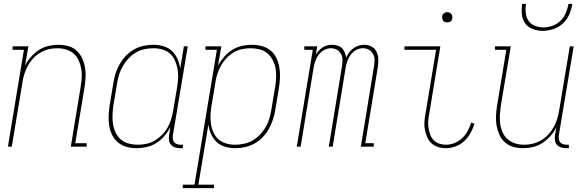

<svg xmlns="http://www.w3.org/2000/svg" viewBox="-20 -760 3040 995"><path d="M21 0 104 -502H45V-520H127L110 -420Q122 -444 140.5 -465Q159 -486 182 -501Q205 -516 231 -522Q257 -528 283 -528Q309 -528 334 -521Q359 -514 377 -497.5Q395 -481 405.5 -458.5Q416 -436 420.5 -411Q425 -386 423.5 -359.5Q422 -333 418 -307L370 -18H429V0H347L398 -310Q402 -334 403.5 -357.5Q405 -381 401 -404Q397 -427 387.5 -447.5Q378 -468 361.5 -482.5Q345 -497 322.5 -503.5Q300 -510 276 -510Q254 -510 231.5 -504.5Q209 -499 188.5 -487Q168 -475 151.5 -457Q135 -439 124 -418.5Q113 -398 106 -376Q99 -354 96 -331L41 0Z M688 8Q661 8 636 1Q611 -6 592 -21.5Q573 -37 561.5 -60Q550 -83 546 -108Q542 -133 543 -159.5Q544 -186 548 -213L568 -333Q572 -358 580 -382.5Q588 -407 601.5 -430Q615 -453 633.5 -472Q652 -491 675 -504Q698 -517 723.5 -522.5Q749 -528 774 -528Q801 -528 827 -520.5Q853 -513 871 -496Q889 -479 899.5 -455Q910 -431 914 -405L933 -520H953L876 -59Q875 -49 876 -39.5Q877 -30 882.5 -23Q888 -16 897.5 -13Q907 -10 916 -10H928V8H913Q900 8 887.5 4Q875 0 866.5 -9.5Q858 -19 856 -32Q854 -45 856 -59L863 -100Q850 -76 831.5 -54.5Q813 -33 789.5 -18.5Q766 -4 740 2Q714 8 688 8ZM694 -10Q717 -10 740 -15Q763 -20 783.5 -32.5Q804 -45 821 -62.5Q838 -80 849.5 -101Q861 -122 867.5 -144Q874 -166 878 -189L898 -309Q902 -333 903 -357Q904 -381 900 -403.5Q896 -426 886.5 -447Q877 -468 860.5 -482.5Q844 -497 821.5 -503.5Q799 -510 775 -510Q752 -510 728.5 -505Q705 -500 684.5 -488Q664 -476 647 -458Q630 -440 617.5 -419Q605 -398 598 -375.5Q591 -353 587 -330L567 -210Q564 -186 563 -162Q562 -138 566 -115Q570 -92 580 -71.5Q590 -51 607 -36.5Q624 -22 647 -16Q670 -10 694 -10Z M927 215V197H988L1104 -502H1045V-520H1127L1110 -420Q1123 -444 1141.5 -465.5Q1160 -487 1183.5 -501.5Q1207 -516 1233 -522Q1259 -528 1285 -528Q1312 -528 1337.5 -521Q1363 -514 1382 -498.5Q1401 -483 1412 -460Q1423 -437 1427.5 -412Q1432 -387 1431 -360.5Q1430 -334 1426 -307L1406 -187Q1402 -162 1393.5 -137.5Q1385 -113 1372 -90Q1359 -67 1340.5 -48Q1322 -29 1298.5 -16Q1275 -3 1249.5 2.5Q1224 8 1199 8Q1172 8 1146.5 0.5Q1121 -7 1103 -24Q1085 -41 1074 -65Q1063 -89 1060 -115L1008 197H1089V215ZM1198 -10Q1221 -10 1244.5 -15Q1268 -20 1289 -32Q1310 -44 1327 -62Q1344 -80 1356.5 -101Q1369 -122 1375.5 -144.5Q1382 -167 1386 -190L1406 -310Q1410 -334 1411 -358Q1412 -382 1408 -405Q1404 -428 1393.5 -448.5Q1383 -469 1366 -483.5Q1349 -498 1326 -504Q1303 -510 1279 -510Q1256 -510 1233 -505Q1210 -500 1189.5 -487.5Q1169 -475 1152.5 -457.5Q1136 -440 1124.5 -419Q1113 -398 1106 -376Q1099 -354 1096 -331L1076 -211Q1072 -187 1071 -163Q1070 -139 1073.5 -116.5Q1077 -94 1086.5 -73Q1096 -52 1113 -37.5Q1130 -23 1152 -16.5Q1174 -10 1198 -10Z M1518 0 1601 -502H1557V-520H1624L1617 -477Q1624 -488 1633 -498Q1642 -508 1653 -515Q1664 -522 1676.5 -525Q1689 -528 1702 -528Q1716 -528 1730 -523.5Q1744 -519 1753 -509.5Q1762 -500 1767 -487.5Q1772 -475 1774 -461Q1780 -475 1789 -487.5Q1798 -500 1811 -509.5Q1824 -519 1838.5 -523.5Q1853 -528 1868 -528Q1888 -528 1905.5 -518.5Q1923 -509 1931.5 -491.5Q1940 -474 1940.5 -453Q1941 -432 1938 -412L1873 -18H1917V0H1850L1918 -415Q1921 -432 1921 -449Q1921 -466 1913.5 -480Q1906 -494 1892 -502Q1878 -510 1861 -510Q1843 -510 1826 -501Q1809 -492 1797.5 -476.5Q1786 -461 1780 -443.5Q1774 -426 1771 -408L1704 0H1684L1752 -415Q1755 -432 1755 -449Q1755 -466 1747.5 -480Q1740 -494 1726 -502Q1712 -510 1695 -510Q1678 -510 1660.5 -501Q1643 -492 1631.5 -476.5Q1620 -461 1614 -443.5Q1608 -426 1605 -408L1538 0Z M2291 8Q2270 8 2250.5 2Q2231 -4 2216.5 -17Q2202 -30 2194 -48.5Q2186 -67 2182 -87Q2178 -107 2179.5 -128Q2181 -149 2185 -171L2240 -502H2076V-520H2262L2204 -168Q2200 -149 2199 -131Q2198 -113 2201 -95.5Q2204 -78 2210 -61.5Q2216 -45 2228 -33Q2240 -21 2256.5 -15.5Q2273 -10 2291 -10Q2314 -10 2336 -19Q2358 -28 2375.5 -44.5Q2393 -61 2404 -82Q2415 -103 2422 -125L2439 -119Q2431 -94 2418.5 -71Q2406 -48 2386.5 -29.5Q2367 -11 2341.5 -1.5Q2316 8 2291 8ZM2297 -644Q2291 -644 2285.5 -646Q2280 -648 2276.5 -653Q2273 -658 2272 -664Q2271 -670 2272 -676Q2272 -681 2274.5 -685Q2277 -689 2281 -691.5Q2285 -694 2289 -695.5Q2293 -697 2298 -697Q2304 -697 2309.5 -694.5Q2315 -692 2319 -687Q2323 -682 2324 -676Q2325 -670 2324 -664Q2323 -659 2320.5 -655Q2318 -651 2314.5 -648.5Q2311 -646 2306.5 -645Q2302 -644 2297 -644Z M2690 8Q2664 8 2639.5 1Q2615 -6 2596.5 -22.5Q2578 -39 2568 -61.5Q2558 -84 2553.5 -109Q2549 -134 2550.5 -160.5Q2552 -187 2556 -213L2604 -502H2545V-520H2627L2575 -210Q2572 -186 2570.5 -162.5Q2569 -139 2572.5 -116Q2576 -93 2585.5 -72.5Q2595 -52 2612 -37.5Q2629 -23 2651 -16.5Q2673 -10 2697 -10Q2719 -10 2741.5 -15.5Q2764 -21 2784.5 -33Q2805 -45 2821.5 -63Q2838 -81 2849.5 -101.5Q2861 -122 2867.5 -144Q2874 -166 2878 -189L2933 -520H2953L2876 -59Q2875 -49 2876 -39.5Q2877 -30 2882.5 -23Q2888 -16 2897.5 -13Q2907 -10 2916 -10H2928V8H2913Q2900 8 2887.5 4Q2875 0 2866.5 -9.5Q2858 -19 2856 -32Q2854 -45 2856 -59L2863 -100Q2851 -76 2832.5 -55Q2814 -34 2791 -19Q2768 -4 2742 2Q2716 8 2690 8ZM2793 -600Q2766 -600 2741 -609.5Q2716 -619 2701.5 -639Q2687 -659 2684.5 -686Q2682 -713 2686 -740H2706Q2702 -717 2704.5 -693.5Q2707 -670 2719 -652.5Q2731 -635 2752 -626.5Q2773 -618 2796 -618Q2819 -618 2843 -626.5Q2867 -635 2885 -652.5Q2903 -670 2912.5 -693.5Q2922 -717 2926 -740H2946Q2942 -713 2930.5 -686Q2919 -659 2897.5 -639Q2876 -619 2848 -609.5Q2820 -600 2793 -600Z"/></svg>

Font: Iosevka Curly Slab Thin
Style: Italic
Weight: 100
Italic angle: -9°
Monospace: yes
Designer: Belleve Invis
Foundry: Belleve Invis
Version: Version 22.1.2; ttfautohint (v1.8.4)